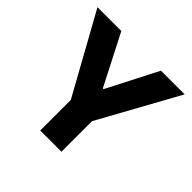

<svg xmlns="http://www.w3.org/2000/svg" viewBox="-173 -885 1063 1063"><g transform="rotate(45 358.5 -353.5)"><path d="M203.1 -707 355.5 -410.2H361.3L513.7 -707H699.2L441.4 -239.3V0H275.4V-239.3L16.6 -707Z"/></g></svg>

Font: Pretendard Std ExtraBold
Style: Regular
Weight: 800
Designer: Base glyphs from Inter by Rasmus Andersson; Hangeul glyphs from Noto Sans CJK(Source Han Sans) by Jang Soo-young and Kan
Foundry: Kil Hyung-jin
Version: Version 1.309